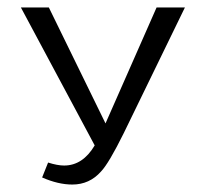

<svg xmlns="http://www.w3.org/2000/svg" viewBox="-20 -486 530 515"><path d="M400 -466H476L312 -129Q272 -48 251 -26Q220 9 174 9Q136 9 93 -10L109 -50Q134 -42 152 -42Q202 -42 234 -96L36 -466H111L263 -155Z"/></svg>

Font: EauTestSC
Style: Regular
Weight: 400
Designer: Christian Thalmann (Catharsis Fonts)
Version: Version 0.001;PS 000.001;hotconv 1.0.88;makeotf.lib2.5.64775